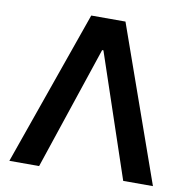

<svg xmlns="http://www.w3.org/2000/svg" viewBox="-79 -785 852 863"><g transform="rotate(10 346.5 -353.5)"><path d="M19.5 0 268.6 -707H424.8L674.8 0H539.1L349.6 -562.5H343.8L155.3 0Z"/></g></svg>

Font: Pretendard JP SemiBold
Style: Regular
Weight: 600
Designer: Base glyphs from Inter by Rasmus Andersson; Hangeul glyphs from Noto Sans CJK(Source Han Sans) by Jang Soo-young and Kan
Foundry: Kil Hyung-jin
Version: Version 1.309